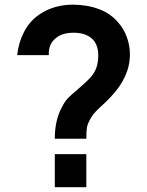

<svg xmlns="http://www.w3.org/2000/svg" viewBox="-20 -784 616 804"><path d="M442.5 -377Q436 -370 427.5 -361.5Q419 -353 407.5 -342.5Q393.5 -330 381 -317Q368.5 -304 361.5 -291.5Q348 -268.5 344.5 -253Q341.5 -237 341.5 -203H209.5Q209.5 -282 239.5 -335.5Q250.5 -358 264.5 -373Q271.5 -380 281 -388.8Q290.5 -397.5 303 -407.5Q322 -423.5 335 -435.8Q348 -448 356 -456.5Q376 -478 383.8 -501Q391.5 -524 391.5 -553Q391.5 -588 375 -611.5Q347 -647 288.5 -647Q239.5 -647 213.5 -624Q182 -599 184.5 -553H52Q57.5 -606 80.8 -650.5Q104 -695 141.5 -721Q171.5 -742.5 208 -753.5Q244.5 -764.5 283.5 -764.5Q344 -764.5 394 -746Q444 -727.5 476 -688.5Q499 -662.5 511.5 -627.5Q524 -592.5 524 -556Q524 -461.5 442.5 -377ZM209.5 -138.5H341.5V0H209.5Z"/></svg>

Font: Russisch Sans
Style: Bold
Weight: 700
Designer: Michael Sharanda (font) & Cristiano Sobral (main changes)
Foundry: Michael Sharanda
Version: Version 2.00;September 8, 2020;FontCreator 13.0.0.2681 64-bi